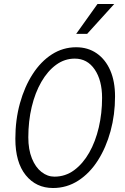

<svg xmlns="http://www.w3.org/2000/svg" viewBox="-20 -935 625 963"><path d="M57 -239Q57 -334 80 -417Q103 -500 144 -563.5Q185 -627 240.5 -662.5Q296 -698 362 -698Q421 -698 465 -667.5Q509 -637 533 -582Q557 -527 557 -451Q557 -360 534.5 -277.5Q512 -195 471 -130.5Q430 -66 372.5 -29Q315 8 246 8Q161 8 109 -56.5Q57 -121 57 -239ZM122 -246Q122 -185 140 -140.5Q158 -96 188 -72.5Q218 -49 253 -49Q308 -49 352 -81.5Q396 -114 427.5 -169.5Q459 -225 475.5 -296Q492 -367 492 -444Q492 -532 455 -586.5Q418 -641 355 -641Q304 -641 261.5 -610Q219 -579 187.5 -524.5Q156 -470 139 -398.5Q122 -327 122 -246ZM362 -765 469 -915H553L417 -765Z"/></svg>

Font: Radio Canada Condensed Light
Style: Italic
Weight: 300
Width: 3
Italic angle: -12°
Designer: Charles Daoud, Etienne Aubert Bonn, Alexandre Saumier Demers, Jacques Le Bailly
Foundry: Radio-Canada
Version: Version 2.104; ttfautohint (v1.8.4.7-5d5b);gftools[0.9.28.de